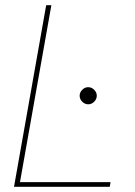

<svg xmlns="http://www.w3.org/2000/svg" viewBox="-20 -720 520 740"><path d="M34 0 158 -700H178L57 -18H406L403 0ZM320 -318Q307 -318 297 -328Q287 -338 287 -351Q287 -364 297 -374Q307 -384 320 -384Q333 -384 343 -374Q353 -364 353 -351Q353 -338 343 -328Q333 -318 320 -318Z"/></svg>

Font: DM Sans 24pt Thin
Style: Italic
Weight: 250
Italic angle: -10°
Designer: Colophon Foundry, Jonny Pinhorn
Foundry: Colophon Foundry
Version: Version 4.004;gftools[0.9.30]